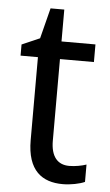

<svg xmlns="http://www.w3.org/2000/svg" viewBox="-50 -694 424 738"><g transform="rotate(5 162.0 -324.5)"><path d="M239 -62C194 -62 168 -92 168 -153V-468H299V-536H168V-659H115L85 -541L16 -511V-468H83V-148C83 -30 141 10 220 10C251 10 285 3 305 -6V-73C288 -67 262 -62 239 -62Z"/></g></svg>

Font: Noto Sans Gujarati UI SemiCondensed
Style: Regular
Weight: 400
Width: 4
Designer: Jelle Bosma - Monotype Design Team, Universal Thirst
Foundry: Monotype Imaging Inc.
Version: Version 2.106